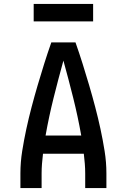

<svg xmlns="http://www.w3.org/2000/svg" viewBox="-20 -949 640 969"><path d="M83 0V-74Q83 -130 92 -186.5Q101 -243 113 -298.5Q125 -354 139.5 -409Q154 -464 170 -518.5Q186 -573 203 -627Q220 -681 239 -735H361Q380 -681 397 -627Q414 -573 430 -518.5Q446 -464 460.5 -409Q475 -354 487 -298.5Q499 -243 508 -186.5Q517 -130 517 -74V0H410V-74Q410 -98 408 -123Q406 -148 403 -173H197Q194 -148 192 -123Q190 -98 190 -74V0ZM210 -265H390Q373 -361 349.5 -455Q326 -549 300 -643Q274 -549 250.5 -455Q227 -361 210 -265ZM150 -841V-929H450V-841Z"/></svg>

Font: Iosevka Curly SmBdEx
Style: Regular
Weight: 600
Width: 7
Monospace: yes
Designer: Belleve Invis
Foundry: Belleve Invis
Version: Version 11.1.0; ttfautohint (v1.8.3)